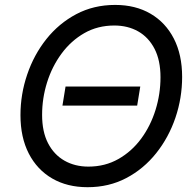

<svg xmlns="http://www.w3.org/2000/svg" viewBox="-20 -758 800 788"><path d="M555.7 -402.8 543 -324.7H236.3L249 -402.8ZM339.4 10.3Q255.9 10.3 194.1 -25.6Q132.3 -61.5 98.1 -127.9Q64 -194.3 64 -285.2Q64 -371.1 91.6 -452.1Q119.1 -533.2 170.4 -597.7Q221.7 -662.1 293.2 -700Q364.7 -737.8 452.6 -737.8Q536.1 -737.8 597.9 -701.7Q659.7 -665.5 693.6 -599.4Q727.5 -533.2 727.5 -442.4Q727.5 -356 700 -274.9Q672.4 -193.8 621.1 -129.4Q569.8 -64.9 498.5 -27.3Q427.2 10.3 339.4 10.3ZM342.8 -74.2Q411.1 -74.2 466.1 -105.5Q521 -136.7 559.6 -189.2Q598.1 -241.7 618.4 -307.1Q638.7 -372.6 638.7 -440.9Q638.7 -510.3 614.3 -557.6Q589.8 -605 547.1 -629.2Q504.4 -653.3 449.2 -653.3Q380.9 -653.3 326.2 -622.1Q271.5 -590.8 232.7 -538.1Q193.8 -485.4 173.3 -420.2Q152.8 -355 152.8 -286.6Q152.8 -217.3 177.2 -170.2Q201.7 -123 244.6 -98.6Q287.6 -74.2 342.8 -74.2Z"/></svg>

Font: Inter 20pt
Style: Italic
Weight: 400
Italic angle: -9.3988°
Version: Version 4.001;git-66647c0bb